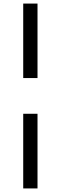

<svg xmlns="http://www.w3.org/2000/svg" viewBox="-20 -865 340 1075"><path d="M110 -428H190V-845H110ZM110 190H190V-228H110Z"/></svg>

Font: Plus Jakarta Sans
Style: Regular
Weight: 400
Designer: Gumpita Rahayu
Foundry: Tokotype
Version: Version 2.004; ttfautohint (v1.8.3)